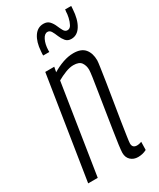

<svg xmlns="http://www.w3.org/2000/svg" viewBox="-191 -796 721 869"><g transform="rotate(-30 170.0 -362.0)"><path d="M89 -534H136L131 -508Q157 -524 185.5 -534Q214 -544 241 -544Q282 -544 300.5 -521.5Q319 -499 319 -462Q319 -454 314.5 -424Q310 -394 303.5 -351Q297 -308 289 -261Q281 -214 274.5 -171.5Q268 -129 263.5 -99Q259 -69 259 -62Q259 -38 283 -38Q288 -38 293.5 -39Q299 -40 307 -43L306 -1Q295 5 283.5 7.5Q272 10 261 10Q238 10 223 -4Q208 -18 208 -42Q208 -52 212 -83Q216 -114 223 -157Q230 -200 237 -246.5Q244 -293 251 -335Q258 -377 262 -406Q266 -435 266 -443Q266 -465 255 -481Q244 -497 214 -497Q195 -497 172 -488Q149 -479 128 -467L55 0H5ZM118 -603Q118 -608 118 -612Q118 -616 119 -625Q122 -671 140.5 -699Q159 -727 190 -727Q210 -727 221 -715Q232 -703 238.5 -687.5Q245 -672 252 -659.5Q259 -647 271 -647Q284 -647 291.5 -661Q299 -675 303 -693Q307 -711 307 -724Q308 -726 308 -729Q308 -732 308 -734H340Q340 -727 339 -718Q336 -666 317 -635Q298 -604 267 -604Q248 -604 237.5 -616.5Q227 -629 220.5 -645Q214 -661 207 -673.5Q200 -686 188 -686Q172 -686 161.5 -664.5Q151 -643 150 -613Q150 -607 150 -606Q150 -605 150 -603Z"/></g></svg>

Font: Georama Condensed Light
Style: Italic
Weight: 300
Width: 3
Italic angle: -9°
Designer: Jean-Baptiste Levee
Foundry: Production Type
Version: Version 1.000